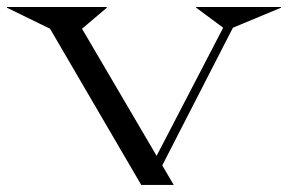

<svg xmlns="http://www.w3.org/2000/svg" viewBox="-73 -520 822 548"><path d="M161.1 -438 374 -75.2 564 -440.9 486.8 -498V-500H729V-498L591.8 -440.9L390.1 -47.9L422.9 7.8H330.1L69.8 -438L-53.2 -498V-500H231.9V-498Z"/></svg>

Font: Messapia
Style: Regular
Weight: 400
Designer: Luca Marsano
Foundry: Collletttivo
Version: Version 1.000;FEAKit 1.0